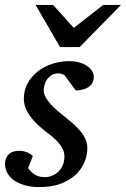

<svg xmlns="http://www.w3.org/2000/svg" viewBox="-28 -740 506 772"><path d="M349.1 -431.2Q349.1 -413.6 341.3 -403.1Q333.5 -392.6 322.3 -386.7Q311 -380.9 298.6 -378.7Q286.1 -376.5 276.9 -376L231.9 -437Q229 -439.5 222.7 -442.1Q216.3 -444.8 207 -444.8Q190.4 -444.8 179.2 -437.7Q168 -430.7 160.9 -420.2Q153.8 -409.7 150.9 -397.7Q147.9 -385.7 147.9 -376Q147.9 -362.3 155.8 -348.4Q163.6 -334.5 176.3 -320.6Q189 -306.6 204.8 -293.2Q220.7 -279.8 236.8 -267.1Q253.4 -253.9 268.8 -240Q284.2 -226.1 296.4 -211.2Q308.6 -196.3 315.9 -179.7Q323.2 -163.1 323.2 -145Q323.2 -114.3 310.8 -85.9Q298.3 -57.6 274.2 -35.6Q250 -13.7 214.1 -0.7Q178.2 12.2 131.8 12.2Q95.7 12.2 69.3 4.2Q43 -3.9 25.9 -16.8Q8.8 -29.8 0.5 -46.4Q-7.8 -63 -7.8 -80.1Q-7.8 -104 6.6 -118.9Q21 -133.8 51.8 -133.8Q61 -133.8 69.3 -131.3Q77.6 -128.9 84.5 -125.7Q91.3 -122.6 96.4 -118.9Q101.6 -115.2 104 -112.8L85 -64Q95.7 -48.8 111.6 -38.3Q127.4 -27.8 152.8 -27.8Q168 -27.8 182.1 -33.7Q196.3 -39.6 207.3 -50.3Q218.3 -61 224.6 -76.4Q231 -91.8 231 -110.8Q231 -126 224.9 -139.4Q218.8 -152.8 207.8 -165.5Q196.8 -178.2 181.9 -190.7Q167 -203.1 148.9 -216.8Q133.3 -229 118.9 -243.2Q104.5 -257.3 93 -273.2Q81.5 -289.1 74.7 -306.6Q67.9 -324.2 67.9 -342.8Q67.9 -379.4 84.5 -407.7Q101.1 -436 127.2 -455.3Q153.3 -474.6 185.3 -484.4Q217.3 -494.1 248 -494.1Q276.4 -494.1 295.7 -487.5Q314.9 -481 326.9 -471.4Q338.9 -461.9 344 -450.9Q349.1 -439.9 349.1 -431.2ZM292.5 -550.8H213.4L115.2 -720.2H185.5L268.6 -627.9L387.2 -720.2H458.5Z"/></svg>

Font: Charis SIL Afr
Style: Italic
Weight: 400
Italic angle: -11°
Foundry: SIL International
Version: Version 5.000